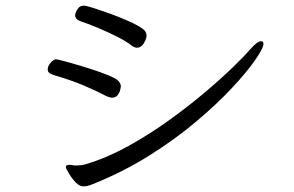

<svg xmlns="http://www.w3.org/2000/svg" viewBox="-20 -680 1040 680"><path d="M465 -511Q457 -511 447 -518Q427 -534 394 -550.5Q361 -567 326.5 -581.5Q292 -596 267 -604Q246 -611 246 -627Q246 -629 249 -637Q252 -645 258.5 -652.5Q265 -660 277 -660Q285 -660 311.5 -651.5Q338 -643 372.5 -630.5Q407 -618 438 -604Q469 -590 484 -579Q499 -569 499 -554Q499 -543 489.5 -527Q480 -511 465 -511ZM249 -33Q236 -46 224.5 -65Q213 -84 213 -89Q213 -96 225 -96Q228 -96 231 -96Q234 -96 238 -95Q241 -94 244.5 -94Q248 -94 251 -94Q273 -94 289 -100Q361 -122 435 -163Q509 -204 578.5 -254Q648 -304 707 -354Q766 -404 807.5 -444.5Q849 -485 866 -505Q891 -534 905 -534Q913 -534 913 -524Q913 -510 884.5 -468.5Q856 -427 803 -370Q750 -313 675.5 -250Q601 -187 508.5 -129Q416 -71 309 -28Q299 -24 291.5 -22Q284 -20 276 -20Q269 -20 262.5 -23Q256 -26 249 -33ZM390 -401Q408 -389 408 -373Q408 -373 406 -363Q404 -353 397 -343.5Q390 -334 376 -334Q370 -334 358 -339Q318 -360 273.5 -378.5Q229 -397 174 -413Q164 -416 156.5 -420.5Q149 -425 149 -434Q149 -446 159.5 -458Q170 -470 179 -470Q182 -470 207 -463.5Q232 -457 267 -446.5Q302 -436 336 -424Q370 -412 390 -401Z"/></svg>

Font: Moon Stars Kai T HW
Style: Regular
Weight: 400
Designer: GuiWonder
Version: Version 1.101